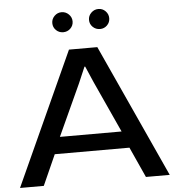

<svg xmlns="http://www.w3.org/2000/svg" viewBox="-61 -992 954 1048"><g transform="rotate(-5 416.0 -468.0)"><path d="M5.9 0 337.9 -729H493.2L826.2 0H695.8L620.1 -167H210.9L136.2 0ZM247.1 -258.8H585L456.1 -541L418 -628.9H414.1L376 -540ZM259.8 -880.9Q259.8 -903.3 276.1 -919.7Q292.5 -936 314.9 -936Q337.9 -936 354.5 -919.7Q371.1 -903.3 371.1 -880.9Q371.1 -857.9 354.7 -842Q338.4 -826.2 314.9 -826.2Q292.5 -826.2 276.1 -842Q259.8 -857.9 259.8 -880.9ZM460.9 -880.9Q460.9 -903.3 477.5 -919.7Q494.1 -936 517.1 -936Q539.6 -936 555.7 -919.7Q571.8 -903.3 571.8 -880.9Q571.8 -857.9 555.7 -842Q539.6 -826.2 517.1 -826.2Q493.7 -826.2 477.3 -842Q460.9 -857.9 460.9 -880.9Z"/></g></svg>

Font: Lumene Sans Expanded Medium
Style: Regular
Weight: 500
Width: 7
Designer: Deni Anggara
Version: Version 1.003;Glyphs 3.1.2 (3151)